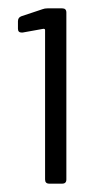

<svg xmlns="http://www.w3.org/2000/svg" viewBox="-20 -882 224 460"><path d="M94 -862H129Q139 -862 139 -852V-452Q139 -442 129 -442H98Q88 -442 88 -452V-810Q88 -813 84 -813L34 -804H32Q23 -804 23 -813V-831Q23 -840 31 -843L82 -860Q87 -862 94 -862Z"/></svg>

Font: Barlow
Style: Regular
Weight: 400
Designer: Jeremy Tribby
Foundry: Tribby Type
Version: Version 1.408;December 10, 2018;FontCreator 11.5.0.2430 64-b